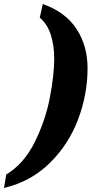

<svg xmlns="http://www.w3.org/2000/svg" viewBox="-61 -798 468 956"><path d="M-30 71Q58 18 111.5 -89.5Q165 -197 187 -311Q209 -425 209 -507Q209 -571 192 -624.5Q175 -678 137 -710L152 -778Q265 -738 320 -654Q375 -570 375 -458Q375 -329 328 -204Q281 -79 187 13.5Q93 106 -41 138Z"/></svg>

Font: Noto Serif NarrowExtraBold
Style: Italic
Weight: 800
Width: 4
Italic angle: -12°
Designer: Monotype Design Team
Foundry: Monotype Imaging Inc.
Version: Version 1.001